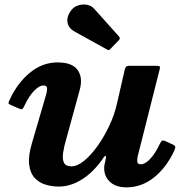

<svg xmlns="http://www.w3.org/2000/svg" viewBox="-20 -811 824 849"><path d="M294.5 -765Q274 -737.5 278.5 -711.8Q283 -686 310.5 -671L453.5 -592Q459 -588.5 461.8 -589.5Q464.5 -590.5 468.5 -595L505.5 -633Q514 -642 505 -651L398 -770.5Q385 -786 365 -789.8Q345 -793.5 325.8 -787.2Q306.5 -781 294.5 -765ZM24 -372.5Q18.5 -361 17.5 -356.2Q16.5 -351.5 28.5 -346.5L62.5 -331.5Q75.5 -326 79 -328.8Q82.5 -331.5 88 -343.5Q108 -386 130.8 -409.5Q153.5 -433 172.5 -433Q188 -433 188.2 -420.2Q188.5 -407.5 184.5 -394.5L121.5 -179Q104.5 -122 108.8 -84.5Q113 -47 132.2 -25.5Q151.5 -4 180 5Q208.5 14 240 14Q294 14 346 -20Q398 -54 438 -114.5Q443.5 -122 446.8 -121.8Q450 -121.5 448.5 -112.5L441.5 -80Q436.5 -37.5 463 -10Q489.5 17.5 539 17.5Q606.5 17.5 661.2 -26.5Q716 -70.5 750.5 -144.5Q756.5 -157.5 754.5 -163.2Q752.5 -169 738.5 -174.5L711.5 -187Q699 -192 695 -187.8Q691 -183.5 685.5 -172.5Q667 -133 644.5 -108.8Q622 -84.5 602.5 -84.5Q588 -84.5 587 -96.2Q586 -108 589 -120L686 -504.5Q689 -516 685.2 -518Q681.5 -520 667 -520H552.5Q540 -520 536.5 -514.8Q533 -509.5 531 -500.5L497.5 -354Q486.5 -304 463.2 -254.8Q440 -205.5 411 -165Q382 -124.5 352 -100Q322 -75.5 296 -75.5Q271 -75.5 263 -91.2Q255 -107 259 -135Q263 -163 274 -200L332 -411.5Q347.5 -466 324 -500.5Q300.5 -535 234.5 -535Q167.5 -535 112.5 -489.8Q57.5 -444.5 24 -372.5Z"/></svg>

Font: Besley
Style: Bold Italic
Weight: 700
Italic angle: -13°
Designer: Owen Earl
Foundry: indestructible type*
Version: Version 2.001